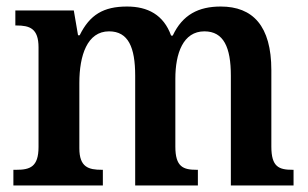

<svg xmlns="http://www.w3.org/2000/svg" viewBox="-20 -568 944 588"><path d="M21 0H295V-48H292C251 -48 223 -56 223 -114V-314C223 -398 247 -472 314 -472C373 -472 394 -423 394 -336V0H586V-48H582C541 -48 517 -57 517 -119V-327C517 -405 541 -472 606 -472C665 -472 687 -423 687 -336V0H879V-48H876C834 -48 811 -57 811 -119V-353C811 -489 754 -548 656 -548C588 -548 539 -523 509 -459H504C481 -523 432 -548 369 -548C297 -548 255 -523 224 -460H219L206 -536H27V-490H30C71 -490 98 -481 98 -423V-118C98 -57 72 -48 30 -48H21Z"/></svg>

Font: Noto Serif Devanagari SemiCondensed SemiBold
Style: Regular
Weight: 600
Width: 4
Designer: Universal Thirst, Indian Type Foundry and the Monotype Design Team
Foundry: Monotype Imaging Inc.
Version: Version 2.004